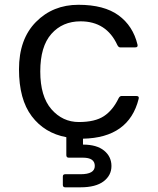

<svg xmlns="http://www.w3.org/2000/svg" viewBox="-20 -570 666 810"><path d="M114 -79.6C150 -32.1 198.6 -2.6 259.8 8.8V85C260.1 91.8 263.5 95.2 270 95.2H330.1C363.3 95.2 379.9 106.9 379.9 130.1C379.9 153.4 359.9 165 319.8 165H254.9C248.4 165 245.1 168.3 245.1 174.8V210C245.1 216.8 248.4 220.2 254.9 220.2H319.8C362.5 220.2 394.9 211.8 417 195.1C439.1 178.3 450.2 156.7 450.2 130.4C450.2 104 439.9 82.4 419.2 65.4C398.5 48.5 368.8 40 330.1 40V15.1C459.3 12.5 537.6 -43.5 564.9 -152.8C567.2 -161 564 -165 555.2 -165H492.2C487.3 -164.7 483.2 -161.3 480 -154.8C464 -121.6 443.5 -96.7 418.5 -80.1C393.4 -63.5 358.1 -55.2 312.5 -55.2C266.9 -55.2 228.4 -73.2 197 -109.1C165.6 -145.1 149.9 -198.2 149.9 -268.6C149.9 -338.9 165.5 -391.7 196.8 -427C228 -462.3 269 -480 319.8 -480C392.7 -480 444.5 -446.6 475.1 -379.9C478.4 -373.4 482.3 -370.1 486.8 -370.1H549.8C558.6 -369.8 562 -373.7 560.1 -381.8C547.4 -434.6 520.7 -475.7 480 -505.4C439.3 -535 383 -549.8 311 -549.8C239.1 -549.8 179.3 -525.6 131.6 -477.3C83.9 -429 60.1 -362.5 60.1 -277.8C60.1 -193.2 78 -127.1 114 -79.6Z"/></svg>

Font: Numans
Style: Regular
Weight: 400
Designer: Jovanny Lemonad
Foundry: Jovanny Lemonad
Version: Version 001.001